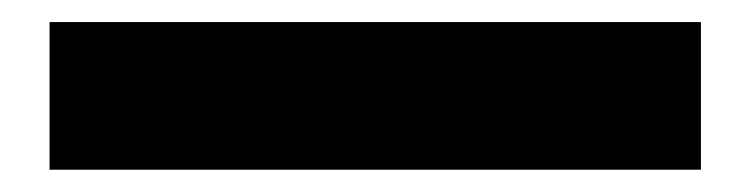

<svg xmlns="http://www.w3.org/2000/svg" viewBox="-20 -20 680 174"><path d="M24.9 0H615.2V133.8H24.9Z"/></svg>

Font: Overused Grotesk Black
Style: Regular
Weight: 900
Version: Version 0.002